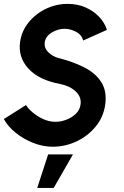

<svg xmlns="http://www.w3.org/2000/svg" viewBox="-42 -726 624 967"><path d="M223 13Q174.5 13 125.5 -6.2Q76.5 -25.5 37 -57.2Q-2.5 -89 -22.5 -126.5L89 -197Q98 -181 120.8 -161.2Q143.5 -141.5 174.2 -127Q205 -112.5 237.5 -112.5Q264.5 -112.5 292 -123Q319.5 -133.5 339.5 -152.5Q359.5 -171.5 363.5 -198.5Q369.5 -237 339.5 -265.2Q309.5 -293.5 261 -303Q153 -323 100.8 -380.8Q48.5 -438.5 59 -514Q67 -570.5 102.8 -614Q138.5 -657.5 190.2 -682Q242 -706.5 298.5 -706.5Q348 -706.5 388.5 -688.8Q429 -671 457.2 -641.2Q485.5 -611.5 496.5 -575.5L377 -522Q368 -552.5 339.5 -566.8Q311 -581 283 -581Q251 -581 219.8 -562.8Q188.5 -544.5 183.5 -514Q179 -484.5 201.8 -462.5Q224.5 -440.5 255.5 -433Q328.5 -414.5 384.5 -385.5Q440.5 -356.5 468.8 -311.2Q497 -266 488 -199.5Q479.5 -137 440.2 -89Q401 -41 343.8 -14Q286.5 13 223 13ZM145.5 220.5 200.5 51.5H325.5L228.5 220.5Z"/></svg>

Font: Urbanist
Style: Bold Italic
Weight: 700
Italic angle: -8°
Designer: Corey Hu
Foundry: Corey Hu
Version: Version 1.330; ttfautohint (v1.8.4.7-5d5b)